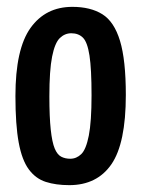

<svg xmlns="http://www.w3.org/2000/svg" viewBox="-20 -530 411 560"><path d="M182 10Q143 10 113.5 0.5Q84 -9 64 -36Q44 -63 34.5 -114.5Q25 -166 25 -250Q25 -387 69 -448.5Q113 -510 191 -510Q244 -510 278.5 -488.5Q313 -467 330 -411Q347 -355 347 -253Q347 -112 305 -51Q263 10 182 10ZM185 -67Q203 -67 217 -80.5Q231 -94 239 -134.5Q247 -175 247 -252Q247 -329 241 -368Q235 -407 222 -420Q209 -433 188 -433Q169 -433 154.5 -419Q140 -405 132 -365Q124 -325 124 -249Q124 -189 128 -152Q132 -115 139.5 -97Q147 -79 158.5 -73Q170 -67 185 -67Z"/></svg>

Font: Yanone Kaffeesatz Medium
Style: Regular
Weight: 500
Designer: Yanone (Cyrillic: Daniel Pouzeot, Huerta Tipografica, and Cyreal)
Foundry: Yanone
Version: Version 2.003